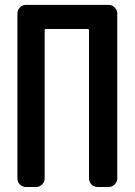

<svg xmlns="http://www.w3.org/2000/svg" viewBox="-20 -750 540 770"><path d="M85 0Q70.3 0 60.1 -9.8Q49.8 -19.5 49.8 -35.2V-695.3Q49.8 -710 60.1 -720.2Q70.3 -730.5 85 -730.5H415Q429.7 -730.5 439.9 -720.2Q450.2 -710 450.2 -695.3V-35.2Q450.2 -20.5 439.9 -10.3Q429.7 0 415 0H372.1Q357.4 0 347.2 -9.8Q336.9 -19.5 336.9 -35.2V-628.9Q336.9 -633.8 332 -633.8H164.1Q159.2 -633.8 159.2 -628.9V-35.2Q159.2 -20.5 148.9 -10.3Q138.7 0 124 0Z"/></svg>

Font: Rounded-L Mgen+ 1m medium
Style: Regular
Weight: 500
Designer: [Source Han Sans]
Ryoko NISHIZUKA  (kana & ideographs); Paul D. Hunt (Latin, Greek & Cyrillic); Wenlong ZHANG  (bopomofo
Version: Version 1.059.20150602